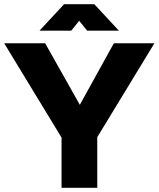

<svg xmlns="http://www.w3.org/2000/svg" viewBox="-20 -894 755 914"><path d="M443 -241V0H273V-239L0 -688H195L360 -395L522 -688H715ZM285 -874 168 -748H319L357 -795L395 -748H546L429 -874Z"/></svg>

Font: Roundo
Style: Bold
Weight: 700
Designer: Namrata Goyal (Gurmukhi), Shiva Nallaperumal (Latin)
Foundry: Indian Type Foundry
Version: Version 1.000;PS 1.0;hotconv 1.0.88;makeotf.lib2.5.647800